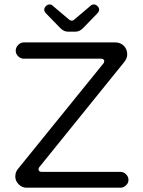

<svg xmlns="http://www.w3.org/2000/svg" viewBox="-20 -873 663 888"><path d="M293 -726.6H330.1Q347.7 -726.6 364.3 -743.2L431.6 -812.5Q438.5 -820.3 438.5 -829.1Q438.5 -836.9 430.7 -844.7Q422.9 -852.5 414.1 -852.5Q405.3 -852.5 399.4 -846.7L323.2 -782.2Q318.4 -777.3 312.5 -777.3Q306.6 -777.3 299.8 -782.2L223.6 -846.7Q217.8 -852.5 209 -852.5Q200.2 -852.5 192.4 -844.7Q184.6 -836.9 184.6 -828.6Q184.6 -820.3 191.4 -812.5L258.8 -743.2Q275.4 -726.6 293 -726.6ZM537.1 -78.1H173.8Q165 -78.1 161.6 -81.5Q158.2 -85 158.2 -90.8Q158.2 -96.7 163.1 -101.6L553.7 -585Q568.4 -603.5 568.4 -621.1Q568.4 -645.5 552.7 -661.1Q537.1 -676.8 513.7 -676.8H89.8Q75.2 -676.8 64 -665Q52.7 -653.3 52.7 -638.7Q52.7 -624 64 -612.8Q75.2 -601.6 89.8 -601.6H446.3Q458 -601.6 461.9 -593.8Q461.9 -591.8 461.9 -588.9Q461.9 -583 457 -578.1L61.5 -89.8Q50.8 -76.2 50.8 -56.2Q50.8 -36.1 66.4 -20.5Q82 -4.9 102.5 -4.9H537.1Q552.7 -4.9 563.5 -16.6Q574.2 -26.4 574.2 -41Q574.2 -55.7 563 -66.9Q551.8 -78.1 537.1 -78.1Z"/></svg>

Font: FakePearl
Style: Light
Weight: 350
Version: Version 1.2